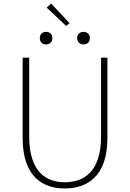

<svg xmlns="http://www.w3.org/2000/svg" viewBox="-20 -1052 734 1085"><path d="M346 13C464 13 587 -47 587 -272V-726H551V-280C551 -81 453 -22 346 -22C241 -22 145 -81 145 -280V-726H108V-272C108 -47 228 13 346 13ZM240 -801C261 -801 276 -814 276 -837C276 -859 261 -872 240 -872C220 -872 205 -859 205 -837C205 -814 220 -801 240 -801ZM354 -905 373 -921 269 -1032 244 -1009ZM452 -801C472 -801 488 -814 488 -837C488 -859 472 -872 452 -872C432 -872 416 -859 416 -837C416 -814 432 -801 452 -801Z"/></svg>

Font: Noto Sans JP Thin
Style: Regular
Weight: 100
Designer: Ryoko NISHIZUKA 西塚涼子 (kana, bopomofo & ideographs); Paul D. Hunt (Latin, Greek & Cyrillic); Sandoll Communications 산돌커뮤니
Foundry: Adobe
Version: Version 2.004;hotconv 1.0.118;makeotfexe 2.5.65603